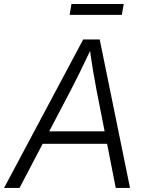

<svg xmlns="http://www.w3.org/2000/svg" viewBox="-40 -921 727 941"><path d="M-20 0 367.7 -727.5H448.7L597.2 0H527.3L433.6 -476.6Q426.3 -513.7 417.2 -567.6Q408.2 -621.6 397.9 -695.8H413.1Q379.4 -624 353 -570.3Q326.7 -516.6 305.7 -476.6L55.7 0ZM140.6 -216.3 150.4 -277.3H518.1L507.8 -216.3ZM566.4 -901.4 557.1 -848.1H301.3L310.1 -901.4Z"/></svg>

Font: Inter 17pt Light
Style: Italic
Weight: 300
Italic angle: -9.3988°
Version: Version 4.001;git-66647c0bb